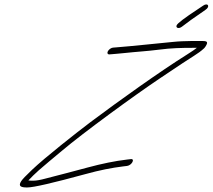

<svg xmlns="http://www.w3.org/2000/svg" viewBox="-20 -835 938 847"><path d="M783.6 -718C809.5 -738 835.8 -757 862.7 -775L885.6 -791C909 -806 897.3 -825 875.9 -810L852.1 -794C794.3 -756 762.5 -732 759.1 -723C754.7 -712 768.7 -706 783.6 -718ZM462 -595 474.5 -596C484 -597 501.5 -598 529 -601C584 -607 627.9 -609 682.4 -616C733.8 -623 783.3 -624 830.3 -624H848.3C841.9 -619 828.9 -609 807.5 -596C681.6 -517 507.1 -392 378.8 -296C316.6 -249 178 -140 121.4 -86C95 -61 78.7 -44 73.7 -36C57.9 -12 74.9 -8 99.9 -8C127.9 -8 213.8 -28 357 -67C418.4 -84 473.8 -95 523.7 -101L540.7 -103C562.2 -106 577 -136 556.5 -133L539.5 -131C487.6 -125 429.7 -113 366.3 -96C316.4 -82 233 -61 183.6 -48C158.2 -41 139.7 -38 128.7 -38C117.7 -38 109.7 -38 105.2 -39C119.6 -54 132 -67 151.4 -84C193.1 -120 199.6 -125 252.2 -169C348.1 -250 571.4 -413 686.3 -490C768.4 -545 817.7 -578 836.1 -589C853.5 -600 867.4 -610 876.9 -619C881.3 -622 886.8 -629 891.2 -638C900.1 -656 883.1 -654 858.1 -654H820.1L782.6 -653C770.6 -653 756.6 -651 742.1 -650C667.7 -643 569.3 -632 492.3 -626L479.8 -625C471.8 -625 461.4 -618 456.4 -610C451.5 -602 454 -595 462 -595Z"/></svg>

Font: MewTooHand
Style: UltimateIta
Weight: 400
Designer: Mew Too, Robert Jablonski
Version: Version 0.77